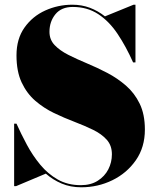

<svg xmlns="http://www.w3.org/2000/svg" viewBox="-20 -780 674 815"><path d="M48.5 10H40V-255H50Q69.5 -211.5 94 -165.8Q118.5 -120 150.8 -81Q183 -42 225.2 -18Q267.5 6 323 6Q365.5 6 395 -12.8Q424.5 -31.5 439.8 -61.2Q455 -91 455 -125Q455 -162.5 433 -187Q411 -211.5 375 -229Q339 -246.5 295.8 -263Q252.5 -279.5 209.2 -300.2Q166 -321 130 -352Q94 -383 72 -429.8Q50 -476.5 50 -545Q50 -615 84 -663Q118 -711 172.2 -735.5Q226.5 -760 287 -760Q327 -760 361.5 -747Q396 -734 425.5 -710.5L547 -760H555V-515H545Q515 -582.5 479.2 -636Q443.5 -689.5 397 -720Q350.5 -750.5 289 -750.5Q240.5 -750.5 215.2 -719.5Q190 -688.5 190 -645Q190 -611.5 212 -588.5Q234 -565.5 270 -547.2Q306 -529 349.2 -511Q392.5 -493 435.5 -470.5Q478.5 -448 514.8 -416.5Q551 -385 573 -339.8Q595 -294.5 595 -230Q595 -155 556.8 -100Q518.5 -45 457 -15Q395.5 15 325 15Q279 15 241.8 -0.8Q204.5 -16.5 174.5 -43Z"/></svg>

Font: Bodoni* 24pt Fatface
Style: Regular
Weight: 900
Version: Version 2.3